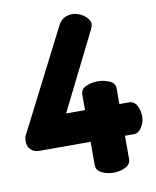

<svg xmlns="http://www.w3.org/2000/svg" viewBox="-88 -795 698 859"><g transform="rotate(-10 261.5 -365.5)"><path d="M281 -154H47Q25 -154 10 -168Q-5 -182 -5 -208Q-5 -214 -3.5 -222Q-2 -230 3 -238L234 -691Q245 -713 262.5 -722Q280 -731 299 -731Q309 -731 322.5 -727Q336 -723 348 -715Q360 -707 368.5 -696Q377 -685 377 -672Q377 -665 372 -653L195 -298H281V-368Q281 -393 305.5 -404Q330 -415 359 -415Q388 -415 412.5 -404Q437 -393 437 -368V-298H480Q504 -298 516 -275.5Q528 -253 528 -226Q528 -199 513 -176.5Q498 -154 480 -154H437V-48Q437 -24 412.5 -12Q388 0 359 0Q330 0 305.5 -12Q281 -24 281 -48Z"/></g></svg>

Font: AkaAcidDosis
Style: ExtraBold
Weight: 800
Designer: Edgar Tolentino, Pablo Impallari, Igino Marini, Aka-Acid
Foundry: Edgar Tolentino, Pablo Impallari, Igino Marini, Aka-Acid
Version: Version 1.007